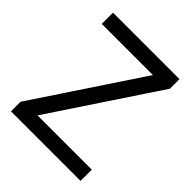

<svg xmlns="http://www.w3.org/2000/svg" viewBox="-197 -840 966 966"><g transform="rotate(45 286.0 -357.0)"><path d="M38 -68 414 -634H50V-714H523V-646L147 -80H533V0H38Z"/></g></svg>

Font: Noto Sans Georgian
Style: Regular
Weight: 400
Designer: Monotype Design team
Foundry: Monotype Imaging Inc.
Version: Version 1.000